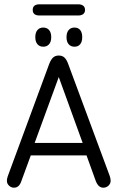

<svg xmlns="http://www.w3.org/2000/svg" viewBox="-20 -863 546 892"><path d="M382 -141 425 -22Q437 9 460 9Q474 9 484 -0.5Q494 -10 494 -23Q494 -34 490 -45L296 -568Q289 -587 279 -596Q269 -605 253 -605Q237 -605 227 -596Q217 -587 209 -567L16 -44Q14 -38 13 -33Q12 -28 12 -23Q12 -10 22 -0.5Q32 9 45 9Q69 9 79 -21L123 -141ZM364 -199H141L253 -505ZM181 -735Q164 -735 154 -723.5Q144 -712 144 -690Q144 -669 154 -657.5Q164 -646 181 -646Q198 -646 208 -657.5Q218 -669 218 -690Q218 -712 208 -723.5Q198 -735 181 -735ZM326 -735Q309 -735 299 -723.5Q289 -712 289 -690Q289 -669 299 -657.5Q309 -646 326 -646Q343 -646 352.5 -657.5Q362 -669 362 -690Q362 -712 352.5 -723.5Q343 -735 326 -735ZM164 -843Q148 -843 140 -836.5Q132 -830 132 -817Q132 -804 140 -797.5Q148 -791 164 -791H343Q358 -791 366.5 -797.5Q375 -804 375 -817Q375 -830 366.5 -836.5Q358 -843 343 -843Z"/></svg>

Font: Beiruti
Style: Regular
Weight: 400
Version: Version 1.00